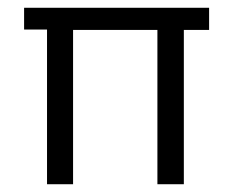

<svg xmlns="http://www.w3.org/2000/svg" viewBox="-20 -474 600 494"><path d="M385 0V-397H168V0H101V-398H42V-454H518V-397H453V0Z"/></svg>

Font: Tajawal
Style: Regular
Weight: 400
Designer: Boutros Fonts
Foundry: Created by Boutros International 2017
Version: Version 1.700